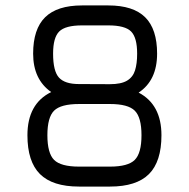

<svg xmlns="http://www.w3.org/2000/svg" viewBox="-20 -687 696 707"><path d="M490.5 -346Q574.5 -302 574.5 -189Q574.5 -92 528.5 -46Q482.5 0 385 0H271Q173.5 0 127.2 -46Q81 -92 81 -189Q81 -305 168.5 -348Q102 -394.5 102 -489.5Q102 -580 146.2 -623.5Q190.5 -667 282 -667H379Q470.5 -667 514.5 -623.5Q558.5 -580 558.5 -489.5Q558.5 -391 490.5 -346ZM282 -593.5Q220.5 -593.5 198 -571Q175.5 -548.5 175.5 -489.5Q175.5 -425 197.2 -401.2Q219 -377.5 270 -377.5L384.5 -377Q426 -377 447.8 -390Q469.5 -403 477.2 -427.8Q485 -452.5 485 -489.5Q485 -548.5 462.8 -571Q440.5 -593.5 379 -593.5ZM385 -73.5Q451.5 -73.5 476.2 -98.2Q501 -123 501 -189Q501 -255 476.2 -279.5Q451.5 -304 385 -304H271Q204 -304 179.2 -279.5Q154.5 -255 154.5 -189Q154.5 -123 179.2 -98.2Q204 -73.5 271 -73.5Z"/></svg>

Font: Jura Light SemiBold
Style: Regular
Weight: 600
Version: Version 5.106